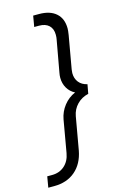

<svg xmlns="http://www.w3.org/2000/svg" viewBox="-190 -797 703 1090"><g transform="rotate(-15 161.0 -252.0)"><path d="M-37 167H-9Q35 167 65 140.5Q95 114 103 68L136 -121Q144 -165 171.5 -200Q199 -235 239 -252Q211 -266 195 -293Q179 -320 179 -354Q179 -368 182 -383L216 -572Q218 -581 218 -597Q218 -632 197.5 -651.5Q177 -671 139 -671H111L122 -735H157Q221 -735 256.5 -703.5Q292 -672 292 -614Q292 -602 288 -576L254 -383Q252 -369 252 -362Q252 -330 269.5 -308Q287 -286 319 -279L309 -225Q269 -216 242 -188Q215 -160 208 -121L174 72Q160 147 111 189Q62 231 -13 231H-48Z"/></g></svg>

Font: Bai Jamjuree
Style: Italic
Weight: 400
Italic angle: -10°
Version: Version 1.000; ttfautohint (v1.6)